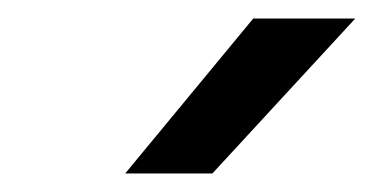

<svg xmlns="http://www.w3.org/2000/svg" viewBox="-20 -937 403 207"><path d="M253 -917H363L209 -750H115Z"/></svg>

Font: Teachers SemiBold
Style: Italic
Weight: 600
Designer: Alfredo Marco Pradil & Chank Diesel
Version: Version 0.009